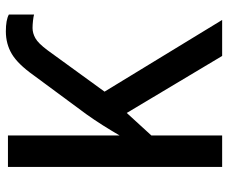

<svg xmlns="http://www.w3.org/2000/svg" viewBox="-80 -680 761 640"><g transform="rotate(-90 300.0 -360.5)"><path d="M63 0V-714H168V-342Q185 -371 202 -398Q219 -425 239 -453L369 -629Q406 -681 439.5 -701Q473 -721 515 -721Q534 -721 548 -718.5Q562 -716 571 -711V-627Q564 -629 550.5 -630.5Q537 -632 526 -632Q509 -632 492 -622.5Q475 -613 452 -582L314 -392L553 0H433L243 -318L168 -236V0Z"/></g></svg>

Font: Noto Sans Mono Medium
Style: Regular
Weight: 500
Designer: Monotype Design Team
Foundry: Monotype Imaging Inc.
Version: Version 2.014